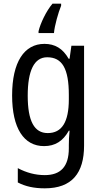

<svg xmlns="http://www.w3.org/2000/svg" viewBox="-20 -786 548 1046"><path d="M313 -755V-766H266C232 -726 200 -659 190 -616V-606H274C277 -645 298 -719 313 -755ZM222 -547C112 -547 46 -448 46 -266C46 -87 110 10 220 10C280 10 323 -17 355 -74H359C356 -48 355 -15 355 5V22C355 123 309 168 224 168C173 168 124 155 77 130V208C119 230 166 240 224 240C372 240 438 157 438 7V-537H369L359 -466H354C322 -522 279 -547 222 -547ZM237 -474C319 -474 355 -412 355 -269V-245C355 -121 317 -61 240 -61C167 -61 131 -126 131 -265C131 -401 166 -474 237 -474Z"/></svg>

Font: Noto Sans Malayalam Condensed
Style: Regular
Weight: 400
Width: 3
Designer: Jelle Bosma - Monotype Design Team
Foundry: Monotype Imaging Inc.
Version: Version 2.104